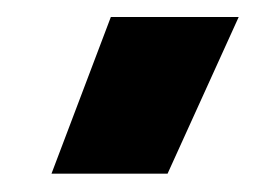

<svg xmlns="http://www.w3.org/2000/svg" viewBox="-20 -784 296 220"><path d="M39 -585 107 -764.5H253.5L172 -585Z"/></svg>

Font: Geologica SemiBold
Style: Regular
Weight: 600
Designer: Sindre Bremnes, Frode Helland
Foundry: Monokrom Skriftforlag AS
Version: Version 1.010;gftools[0.9.28]